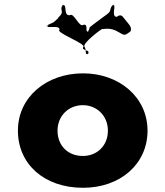

<svg xmlns="http://www.w3.org/2000/svg" viewBox="-20 -876 784 911"><path d="M568 -790C560 -801 552 -810 534 -796C505 -797 534 -853 517 -852C498 -838 532 -866 514 -852C494 -826 515 -827 482 -804C463 -790 438 -772 420 -758C392 -738 414 -748 396 -726C377 -712 417 -740 399 -726C380 -721 403 -765 375 -758C356 -744 330 -818 312 -804C279 -800 300 -853 280 -852C261 -838 295 -866 277 -852C260 -826 289 -824 260 -796C241 -782 272 -802 254 -788C225 -760 235 -773 204 -756C184 -744 223 -766 205 -752C200 -740 266 -759 262 -735C243 -721 393 -667 375 -653C365 -633 414 -642 396 -620C377 -606 417 -634 399 -620C380 -615 392 -633 382 -653C363 -667 474 -749 466 -738C473 -737 504 -748 542 -724C571 -707 571 -706 598 -726C611 -747 587 -764 568 -790ZM65 -256C65 -98 189 15 374 15C551 15 680 -98 680 -256C680 -416 544 -528 374 -528C201 -528 65 -416 65 -256ZM253 -256C253 -327 306 -377 373 -377C439 -377 492 -327 492 -256C492 -186 442 -136 373 -136C301 -136 253 -186 253 -256Z"/></svg>

Font: Hussar Przerywany
Style: Regular
Weight: 400
Foundry: Cannot Into Space Fonts
Version: Version 0.982